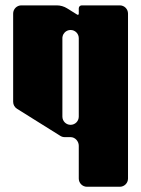

<svg xmlns="http://www.w3.org/2000/svg" viewBox="-20 -521 536 730"><path d="M466.7 157.9V-469.4C466.7 -486.6 452.8 -500.6 435.5 -500.6H290.8C284.5 -500.6 279.5 -495.6 279.5 -489.4V-468.3C279.5 -465.4 276.3 -463.6 273.8 -465.2L235.3 -489.2C223.5 -496.6 209.8 -500.6 195.7 -500.6H61.2C43.9 -500.6 30 -486.6 30 -469.4V-133.8C30 -123.1 35.5 -113.1 44.7 -107.4L209.6 -4.3C214.5 -1.2 220.2 0.4 226.1 0.4H248.4C265.6 0.4 279.5 16 279.5 33.2V157.9C279.5 175.1 293.5 189.1 310.7 189.1H435.5C452.7 189.1 466.7 175.1 466.7 157.9ZM279.5 -77.6C279.5 -69 276 -61.2 270.4 -55.5C264.7 -49.9 256.9 -46.4 248.3 -46.4C231.1 -46.4 217.2 -60.4 217.2 -77.6V-375.8C217.2 -376.9 217.2 -378 217.3 -379C217.5 -381.1 217.9 -383.2 218.6 -385.1C219.2 -387 219.9 -388.9 220.9 -390.7C222.4 -393.3 224.2 -395.7 226.3 -397.9C232 -403.5 239.8 -407 248.4 -407C265.6 -407 279.5 -393 279.5 -375.8Z"/></svg>

Font: Gridlock
Style: Regular
Weight: 400
Designer: Abhik Krishna Ghosh
Version: Version 001.000